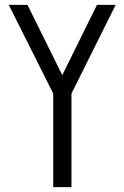

<svg xmlns="http://www.w3.org/2000/svg" viewBox="-20 -770 512 790"><path d="M199 0V-385L16 -750H93L250 -433H222.5L379 -750H456L274 -385V0Z"/></svg>

Font: Mohave Light
Style: Regular
Weight: 400
Version: Version 2.003